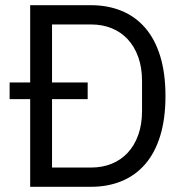

<svg xmlns="http://www.w3.org/2000/svg" viewBox="-20 -718 714 738"><path d="M96 -337H17V-401H96V-698H330Q395 -698 448 -676Q501 -654 538.5 -610.5Q576 -567 596 -501.5Q616 -436 616 -349Q616 -262 596 -196.5Q576 -131 538.5 -87.5Q501 -44 448 -22Q395 0 330 0H96ZM330 -74Q373 -74 409 -88.5Q445 -103 471 -131Q497 -159 511.5 -199.5Q526 -240 526 -292V-406Q526 -458 511.5 -498.5Q497 -539 471 -567Q445 -595 409 -609.5Q373 -624 330 -624H180V-401H317V-337H180V-74Z"/></svg>

Font: IBM Plex Sans Thai
Style: Regular
Weight: 400
Designer: Mike Abbink, Paul van der Laan, Pieter van Rosmalen, Ben Mitchell, Mark Frömberg
Foundry: Bold Monday
Version: Version 1.2